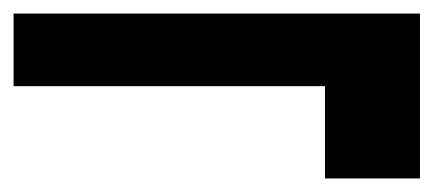

<svg xmlns="http://www.w3.org/2000/svg" viewBox="-28 -458 639 283"><path d="M451 -195V-331H-8V-438H591V-195Z"/></svg>

Font: DM Sans 18pt ExtraBold
Style: Regular
Weight: 800
Designer: Colophon Foundry, Jonny Pinhorn
Foundry: Colophon Foundry
Version: Version 4.004;gftools[0.9.30]